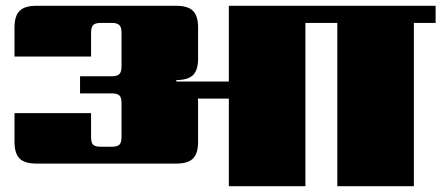

<svg xmlns="http://www.w3.org/2000/svg" viewBox="-20 -642 1522 662"><path d="M1482 -622V-563H1407V0H1143V-563H1033V0H769V-302H662Q663 -297 663 -287V-153Q663 -113 645.5 -95.5Q628 -78 588 -78H105Q65 -78 47.5 -95.5Q30 -113 30 -153V-252H294V-170Q294 -150 301 -143Q308 -136 328 -136H365Q384 -136 391.5 -143Q399 -150 399 -170V-286Q399 -306 391.5 -313Q384 -320 365 -320H256V-379H365Q384 -379 391.5 -386.5Q399 -394 399 -413V-529Q399 -548 391.5 -555.5Q384 -563 365 -563H328Q308 -563 301 -555.5Q294 -548 294 -529V-447H30V-547Q30 -587 47.5 -604.5Q65 -622 105 -622H588Q628 -622 645.5 -604.5Q663 -587 663 -547V-440Q663 -400 645.5 -383Q628 -366 588 -366V-361H769V-622Z"/></svg>

Font: Sarpanch Black
Style: Regular
Weight: 900
Designer: Manushi Parikh (Devanagari and Latin), Jyotish Sonowal (Devanagari)
Foundry: Indian Type Foundry
Version: Version 2.004;PS 1.0;hotconv 1.0.78;makeotf.lib2.5.61930; tt